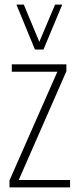

<svg xmlns="http://www.w3.org/2000/svg" viewBox="-20 -810 338 830"><path d="M21 0V-30L228 -500H31V-532H267V-502L61 -32H283V0ZM249 -790 168 -596H131L51 -790H83L150 -629L218 -790Z"/></svg>

Font: Georama Condensed ExtraLight
Style: Regular
Weight: 200
Width: 3
Designer: Jean-Baptiste Levee
Foundry: Production Type
Version: Version 1.000